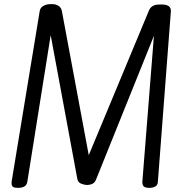

<svg xmlns="http://www.w3.org/2000/svg" viewBox="-20 -894 918 928"><path d="M67 14Q51 14 43.5 9.5Q36 5 36 -8V-15L172 -841Q175 -858 190.5 -866Q206 -874 223 -874H234Q250 -874 263 -865.5Q276 -857 279 -841L409 -144L699 -841Q711 -872 748 -872H766Q784 -872 795 -864.5Q806 -857 806 -841L743 -15Q742 1 730.5 7.5Q719 14 701 14Q684 14 676 8Q668 2 668 -15L724 -721L445 -28Q439 -12 427.5 -6Q416 0 399 0Q389 0 373 -6Q357 -12 354 -28L225 -724L112 -15Q109 1 97.5 7.5Q86 14 67 14Z"/></svg>

Font: Kite One
Style: Regular
Weight: 400
Designer: Eduardo Rodriguez Tunni
Foundry: Eduardo Rodriguez Tunni
Version: Version 1.002; ttfautohint (v1.8.4.7-5d5b);gftools[0.9.23]